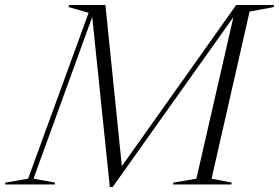

<svg xmlns="http://www.w3.org/2000/svg" viewBox="-76 -735 1112 765"><path d="M865 -715H1016.5L1014 -706.5L918.5 -689L767 -23L847.5 -7.5L845.5 0H613L615 -7.5L706.5 -23L854 -667L373 10H361.5L291.5 -667.5L57.5 -23L143.5 -7.5L141.5 0H-56L-54 -7.5L36 -23L277 -684L197 -707L199.5 -715H344L409.5 -73Z"/></svg>

Font: Newsreader Display Light
Style: Italic
Weight: 300
Italic angle: -17°
Designer: Hugues Gentile
Foundry: Production Type
Version: Version 1.001